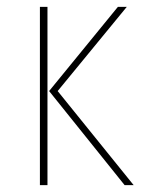

<svg xmlns="http://www.w3.org/2000/svg" viewBox="-20 -539 422 559"><path d="M118.2 -519V0H96.2V-519ZM349.1 -519 147.9 -273.9 369.1 0H342.8L123 -273.9L323.2 -519Z"/></svg>

Font: Fira Sans Compressed Thin
Style: Regular
Weight: 100
Width: 1
Designer: Carrois Corporate & Edenspiekermann AG
Foundry: Carrois Corporate GbR & Edenspiekermann AG
Version: Version 4.203;PS 004.203;hotconv 1.0.88;makeotf.lib2.5.64775